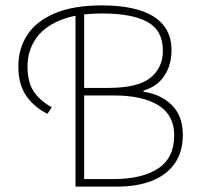

<svg xmlns="http://www.w3.org/2000/svg" viewBox="-20 -692 744 712"><path d="M260 0V-660H292V-366H382Q490 -366 537 -403Q584 -440 584 -504Q584 -579 527 -610.5Q470 -642 360 -642H356Q263 -642 202 -616.5Q141 -591 111.5 -546.5Q82 -502 82 -446Q82 -389 104 -354.5Q126 -320 172 -294L156 -270Q107 -294 77.5 -336.5Q48 -379 48 -446Q48 -512 81.5 -563Q115 -614 184 -643Q253 -672 358 -672Q438 -672 496 -654.5Q554 -637 585 -600Q616 -563 616 -506Q616 -451 589.5 -411Q563 -371 512 -356V-352Q578 -342 618 -301.5Q658 -261 658 -192Q658 -129 628 -86Q598 -43 543.5 -21.5Q489 0 414 0ZM292 -28H402Q506 -28 566 -67Q626 -106 626 -190Q626 -265 567.5 -301.5Q509 -338 402 -338H292Z"/></svg>

Font: SourceSans3VF
Style: Regular
Weight: 200
Designer: Paul D. Hunt
Foundry: Adobe
Version: Version 3.052;hotconv 1.1.0;makeotfexe 2.6.0